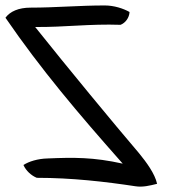

<svg xmlns="http://www.w3.org/2000/svg" viewBox="-69 -646 628 704"><path d="M406 -602C405 -581 391 -562 373 -555C260 -559 168 -546 60 -547C178 -399 348 -193 441 -84C468 -51 499 -9 507 28C479 35 454 41 428 37C316 20 194 6 66 6C46 -2 26 -20 17 -41C37 -54 69 -64 105 -65C201 -69 273 -70 381 -46C217 -231 80 -393 -49 -581C-32 -604 -1 -618 43 -618C134 -618 222 -626 315 -626C349 -626 383 -615 406 -602Z"/></svg>

Font: Snowfall
Style: RevObl
Weight: 400
Designer: Jasper
Foundry: Cannot Into Space Fonts
Version: Version 0.9